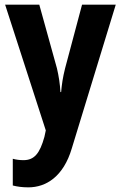

<svg xmlns="http://www.w3.org/2000/svg" viewBox="-20 -659 520 826"><path d="M2 -639 177 -98 171 -70C151 2 127 30 81 30C65 30 49 28 35 24V139C54 144 76 147 102 147C178 147 253 101 289 -21L478 -639H333L260 -365C250 -325 246 -297 243 -263H240C238 -298 233 -331 225 -365L149 -639Z"/></svg>

Font: Noto Sans Kannada UI Condensed
Style: Bold
Weight: 700
Width: 3
Designer: Jelle Bosma - Monotype Design Team
Foundry: Monotype Imaging Inc.
Version: Version 2.005